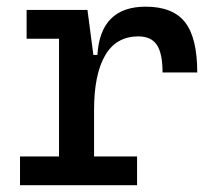

<svg xmlns="http://www.w3.org/2000/svg" viewBox="-20 -547 626 567"><path d="M257.8 -222.7 227.5 -384.8H267.6Q276.4 -527.3 410.2 -527.3Q490.2 -527.3 526.4 -481.4Q562.5 -435.5 562.5 -333H460Q460 -389.6 443.1 -414.6Q426.3 -439.5 388.7 -439.5Q322.8 -439.5 290.3 -383.1Q257.8 -326.7 257.8 -222.7ZM39.1 0V-85H384.8V0ZM154.3 0V-517.6H238.3L257.8 -369.1V0ZM58.6 -432.6V-517.6H231.4L241.2 -432.6Z"/></svg>

Font: Cascadia Mono
Style: Regular
Weight: 400
Monospace: yes
Designer: Aaron Bell
Foundry: Saja Typeworks
Version: Version 2102.003